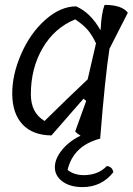

<svg xmlns="http://www.w3.org/2000/svg" viewBox="-20 -566 542 784"><path d="M321 -163 190 -13Q113 -14 72 -58Q31 -102 30 -180.5Q29 -259 66 -344.5Q103 -430 165 -485Q227 -540 291 -540Q350 -514 390 -443L391 -446Q394 -512 407 -546Q478 -546 502 -514L427 -367Q409 -251 389 0Q279 29 256 128Q288 153 337 148.5Q386 144 416 112Q438 114 443 137Q395 198 317 198Q266 198 235 175Q204 152 204 117Q204 82 233.5 46Q263 10 309 -12Q295 -20 287 -29L332 -154ZM106 -181Q106 -105 162 -72Q253 -162 338 -242L372 -389Q356 -423 338 -444Q320 -465 287 -487Q202 -452 154 -369.5Q106 -287 106 -181Z"/></svg>

Font: Tillana
Style: Regular
Weight: 400
Designer: Lipi Raval (Devanagari, Latin), Jonny Pinhorn (Latin)
Foundry: Indian Type Foundry
Version: Version 2.003;PS 1.0;hotconv 1.0.79;makeotf.lib2.5.61930; tt